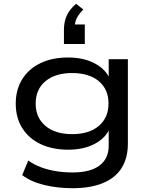

<svg xmlns="http://www.w3.org/2000/svg" viewBox="-20 -803 795 1012"><path d="M362 189Q283 189 213 172Q143 155 97 120L129 43Q161 66 198.5 79.5Q236 93 277 99.5Q318 106 363 106Q456 106 504.5 69.5Q553 33 553 -35V-128H559Q538 -76 479.5 -45Q421 -14 340 -14Q256 -14 194 -43.5Q132 -73 97.5 -127.5Q63 -182 63 -257Q63 -331 97.5 -386Q132 -441 194 -470.5Q256 -500 339 -500Q421 -500 480 -468.5Q539 -437 560 -384H553V-491H654V-46Q654 30 621 82.5Q588 135 522.5 162Q457 189 362 189ZM360 -96Q450 -96 501 -139.5Q552 -183 552 -257Q552 -332 501 -375Q450 -418 360 -418Q271 -418 219.5 -375Q168 -332 168 -257Q168 -183 219.5 -139.5Q271 -96 360 -96ZM317 -571V-646Q317 -689 332.5 -722Q348 -755 381 -783L419 -753Q395 -728 384.5 -707Q374 -686 374 -659L354 -674H427V-571Z"/></svg>

Font: Nunito Sans 10pt Expanded Medium
Style: Regular
Weight: 500
Width: 7
Designer: Vernon Adams
Foundry: Vernon Adams
Version: Version 3.101;gftools[0.9.27]